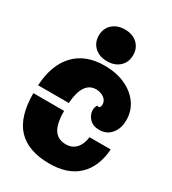

<svg xmlns="http://www.w3.org/2000/svg" viewBox="-235 -1113 1127 1255"><g transform="rotate(30 328.5 -485.5)"><path d="M21 -389Q30 -547 111 -632.5Q192 -718 335 -718Q423 -718 490.5 -687.5Q558 -657 596.5 -603Q635 -549 635 -479Q635 -418 602 -377Q569 -336 512 -336Q464 -336 437.5 -364.5Q411 -393 411 -428Q411 -453 424 -468Q428 -464 434 -464Q440 -464 444.5 -471.5Q449 -479 449 -491Q449 -519 423.5 -537.5Q398 -556 363 -556Q314 -556 286 -513.5Q258 -471 253 -389ZM252 -329Q252 -232 281.5 -188.5Q311 -145 370 -145Q417 -145 446 -176Q475 -207 482 -263H642Q632 -127 554.5 -54.5Q477 18 340 18Q180 18 100 -66.5Q20 -151 20 -329ZM202 -870Q202 -923 238 -956Q274 -989 332 -989Q390 -989 425.5 -956Q461 -923 461 -870Q461 -816 425.5 -783Q390 -750 332 -750Q274 -750 238 -783Q202 -816 202 -870Z"/></g></svg>

Font: Exile
Style: Regular
Weight: 400
Designer: Bartłomiej Rózga @rozgatype
Version: Version 1.000; ttfautohint (v1.8.4.7-5d5b)